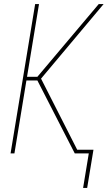

<svg xmlns="http://www.w3.org/2000/svg" viewBox="-20 -755 540 945"><path d="M389 170 417 0H348L164 -359H110L51 0H32L153 -735H172L113 -377H164L466 -735H490L182 -368L360 -18H440L409 170Z"/></svg>

Font: Iosevka Thin Oblique
Style: Regular
Weight: 100
Italic angle: -9°
Monospace: yes
Designer: Belleve Invis
Foundry: Belleve Invis
Version: Version 32.5.0; ttfautohint (v1.8.4)